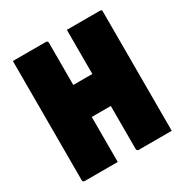

<svg xmlns="http://www.w3.org/2000/svg" viewBox="-162 -830 924 961"><g transform="rotate(-30 300.0 -350.0)"><path d="M43 -700Q91 -700 138.5 -700Q186 -700 234 -700Q239 -700 242 -697Q245 -694 245 -689Q245 -603 245 -517Q245 -431 245 -344.5Q245 -258 245 -172Q245 -86 245 0Q197 0 149.5 0Q102 0 54 0Q51 0 48.5 -1.5Q46 -3 44.5 -5Q43 -7 43 -11Q43 -108 43 -206Q43 -304 43 -402Q43 -500 43 -598Q43 -624 43 -649Q43 -674 43 -700ZM132 -445H321Q340 -445 359 -445Q378 -445 396 -445L441 -455L459 -260H142Q140 -260 138 -261Q136 -262 134.5 -263.5Q133 -265 132.5 -267Q132 -269 132 -271ZM557 0Q509 0 461.5 0Q414 0 366 0Q363 0 360.5 -1.5Q358 -3 356.5 -5Q355 -7 355 -11Q355 -97 355 -183Q355 -269 355 -355.5Q355 -442 355 -528Q355 -614 355 -700Q403 -700 450.5 -700Q498 -700 546 -700Q549 -700 551 -699.5Q553 -699 554.5 -697.5Q556 -696 556.5 -694Q557 -692 557 -689Q557 -616 557 -542.5Q557 -469 557 -396Q557 -323 557 -250Q557 -177 557 -103Q557 -77 557 -51Q557 -25 557 0Z"/></g></svg>

Font: Recursive Monospace Black
Style: Regular
Weight: 900
Version: Version 1.047